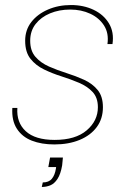

<svg xmlns="http://www.w3.org/2000/svg" viewBox="-20 -567 523 763"><path d="M179 59H230Q229 66 228.5 74.5Q228 83 227 90Q221 125 208.5 144Q196 163 180 169.5Q164 176 146 176L150 158Q174 158 186 143.5Q198 129 202 104L203 97H172ZM196 7Q145 7 106.5 -8Q68 -23 47 -55.5Q26 -88 29 -138H49Q45 -80 82.5 -45.5Q120 -11 197 -11Q280 -11 324.5 -49Q369 -87 369 -141Q369 -179 348 -201.5Q327 -224 294 -238Q261 -252 224.5 -263.5Q188 -275 155 -291Q122 -307 101 -333.5Q80 -360 80 -405Q80 -448 104.5 -479.5Q129 -511 170.5 -529Q212 -547 262 -547Q312 -547 352 -528Q392 -509 413 -474Q434 -439 427 -392H407Q413 -435 393.5 -465.5Q374 -496 338.5 -512.5Q303 -529 259 -529Q215 -529 179 -514Q143 -499 121.5 -471.5Q100 -444 100 -405Q100 -365 121 -341Q142 -317 175 -302.5Q208 -288 244.5 -276.5Q281 -265 314 -250Q347 -235 368 -209.5Q389 -184 389 -141Q389 -95 364.5 -62Q340 -29 296.5 -11Q253 7 196 7Z"/></svg>

Font: Poppins Variable
Style: Italic
Weight: 100
Italic angle: -10°
Designer: Jonny Pinhorn
Foundry: Indian Type Foundry
Version: Version 6.000